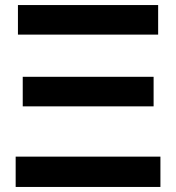

<svg xmlns="http://www.w3.org/2000/svg" viewBox="-20 -740 697 760"><path d="M606 -603H51V-720H606ZM588 -319H70V-436H588ZM615 0H42V-120H615Z"/></svg>

Font: cwTeXHei
Style: Medium
Weight: 500
Version: Version 1.17